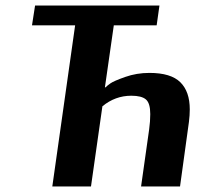

<svg xmlns="http://www.w3.org/2000/svg" viewBox="-20 -670 735 690"><path d="M553 -650 543 -579H389L357 -356H359Q365 -362 377 -370.5Q389 -379 430 -393.5Q471 -408 517 -408Q594 -408 628 -374.5Q662 -341 662 -277Q662 -256 659 -232L627 0H487L516 -205Q520 -234 520 -260Q520 -299 504.5 -312.5Q489 -326 452 -326Q394 -326 348 -288L307 0H168L250 -579H95L106 -650Z"/></svg>

Font: Arsenal
Style: Bold Italic
Weight: 700
Italic angle: -9°
Designer: Andrij Shevchenko
Foundry: Stairsfor.com
Version: Version 1.000